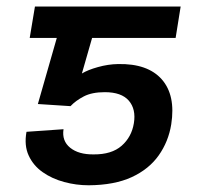

<svg xmlns="http://www.w3.org/2000/svg" viewBox="-20 -548 593 577"><path d="M191.9 -229 93.8 -235.4 177.7 -528.3H522.9L507.8 -434.1H256.8L226.1 -327.1Q243.7 -337.9 274.2 -346.4Q304.7 -355 334.5 -355.5Q423.8 -357.4 466.1 -309.6Q508.3 -261.7 494.6 -174.3Q486.3 -122.6 457 -81.1Q427.7 -39.6 375.7 -15.6Q323.7 8.3 246.6 8.8Q209 8.8 172.9 -1Q136.7 -10.7 108.4 -30.5Q80.1 -50.3 66.2 -80.6Q52.2 -110.8 59.6 -151.9L170.9 -159.7Q165.5 -124.5 190.9 -104Q216.3 -83.5 261.2 -84Q315.4 -83.5 345.5 -109.9Q375.5 -136.2 382.3 -177.7Q389.2 -219.7 367.2 -245.4Q345.2 -271 294.9 -271Q256.3 -271 231.9 -258.3Q207.5 -245.6 191.9 -229ZM234.9 -528.3 219.2 -434.1H69.3L85 -528.3Z"/></svg>

Font: Inter 28pt Medium
Style: Italic
Weight: 500
Italic angle: -9.3988°
Designer: Rasmus Andersson
Foundry: rsms
Version: Version 4.001;git-66647c0bb